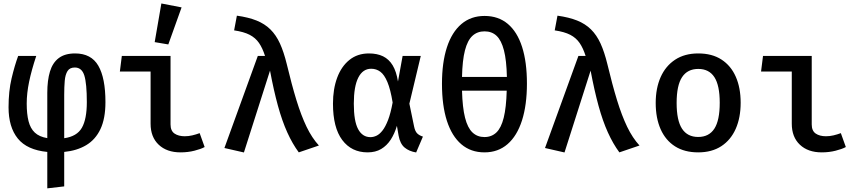

<svg xmlns="http://www.w3.org/2000/svg" viewBox="-20 -842 4840 1078"><path d="M401.5 -542Q492 -542 532 -473Q572 -404 572 -268.5Q572 -176.5 544 -117.2Q516 -58 464 -27Q412 4 340.5 11V204.5L245.5 215.5V11Q132 0 80 -64.2Q28 -128.5 28 -239.5Q28 -330 45 -401.8Q62 -473.5 82 -528H183.5Q157 -448 143.5 -383.2Q130 -318.5 130 -260.5Q130 -202.5 140.2 -161.8Q150.5 -121 175.5 -97.5Q200.5 -74 245.5 -66.5V-320.5Q245.5 -391 260.5 -440.5Q275.5 -490 310 -516Q344.5 -542 401.5 -542ZM400 -463Q371.5 -463 359 -443Q346.5 -423 343.5 -388.5Q340.5 -354 340.5 -310V-66Q412 -76 439.8 -124.8Q467.5 -173.5 467.5 -268.5Q467.5 -373 453.5 -418Q439.5 -463 400 -463Z M825.5 -440.5H653L664 -528H937.5V-143.5Q937.5 -107.5 959.8 -92.2Q982 -77 1017.5 -77Q1038.5 -77 1059.8 -82Q1081 -87 1101 -94.5L1129 -16.5Q1108 -5 1071.5 4.2Q1035 13.5 993.5 13.5Q916.5 13.5 871 -29.5Q825.5 -72.5 825.5 -147.5ZM886 -822.5 999.5 -800.5 925 -592.5 848.5 -605.5Z M1427.5 -528H1468Q1454 -572 1434.2 -600.8Q1414.5 -629.5 1381.8 -646.5Q1349 -663.5 1294.5 -671.5L1310 -754Q1374.5 -745 1420.2 -726.8Q1466 -708.5 1498 -677Q1530 -645.5 1551.8 -597.8Q1573.5 -550 1590 -482.5Q1617.5 -367.5 1644.2 -280.2Q1671 -193 1701.2 -130.2Q1731.5 -67.5 1770.5 -25L1657.5 13.5Q1622 -34.5 1593 -98.5Q1564 -162.5 1540.5 -248Q1517 -333.5 1496 -445.5L1349.5 14L1240 -11Z M2051.5 -542Q2097.5 -542 2130.8 -525.8Q2164 -509.5 2184.8 -475Q2205.5 -440.5 2214.5 -384.5L2240.5 -528H2342.5L2278.5 -260L2305 -131.5Q2310.5 -105 2322.2 -93.2Q2334 -81.5 2354.5 -75L2316.5 14Q2277 7.5 2251.8 -13.5Q2226.5 -34.5 2218 -80.5L2208.5 -135.5Q2195.5 -91.5 2173.8 -58Q2152 -24.5 2120.2 -5.5Q2088.5 13.5 2044 13.5Q1953.5 13.5 1901.5 -56Q1849.5 -125.5 1849.5 -260Q1849.5 -342 1873 -405.5Q1896.5 -469 1941.8 -505.5Q1987 -542 2051.5 -542ZM2064 -456Q2017 -456 1991.8 -406.5Q1966.5 -357 1966.5 -260Q1966.5 -161.5 1990.8 -116.8Q2015 -72 2060 -72Q2076.5 -72 2093.8 -80Q2111 -88 2127.5 -109Q2144 -130 2158.8 -168.2Q2173.5 -206.5 2184.5 -266.5Q2172.5 -340 2155.2 -381.2Q2138 -422.5 2115.5 -439.2Q2093 -456 2064 -456Z M2700.5 -752.5Q2778 -752.5 2831 -708Q2884 -663.5 2911.2 -578.8Q2938.5 -494 2938.5 -372.5Q2938.5 -252.5 2910.8 -165.8Q2883 -79 2829.8 -32.8Q2776.5 13.5 2700 13.5Q2623.5 13.5 2570.2 -32Q2517 -77.5 2489.2 -163.5Q2461.5 -249.5 2461.5 -371.5Q2461.5 -491 2489.2 -576.2Q2517 -661.5 2570.5 -707Q2624 -752.5 2700.5 -752.5ZM2825 -333H2574Q2576.5 -238.5 2591 -181.2Q2605.5 -124 2632.8 -98.2Q2660 -72.5 2700 -72.5Q2740 -72.5 2767 -98.2Q2794 -124 2808.2 -181.2Q2822.5 -238.5 2825 -333ZM2700.5 -666Q2660 -666 2632.5 -640.8Q2605 -615.5 2590.5 -559.2Q2576 -503 2574 -410H2826Q2824 -503 2809.5 -559.2Q2795 -615.5 2768.2 -640.8Q2741.5 -666 2700.5 -666Z M3227.5 -528H3268Q3254 -572 3234.2 -600.8Q3214.5 -629.5 3181.8 -646.5Q3149 -663.5 3094.5 -671.5L3110 -754Q3174.5 -745 3220.2 -726.8Q3266 -708.5 3298 -677Q3330 -645.5 3351.8 -597.8Q3373.5 -550 3390 -482.5Q3417.5 -367.5 3444.2 -280.2Q3471 -193 3501.2 -130.2Q3531.5 -67.5 3570.5 -25L3457.5 13.5Q3422 -34.5 3393 -98.5Q3364 -162.5 3340.5 -248Q3317 -333.5 3296 -445.5L3149.5 14L3040 -11Z M3900.5 -542Q3978 -542 4031 -507.5Q4084 -473 4111.2 -411Q4138.5 -349 4138.5 -265Q4138.5 -181.5 4110.8 -118.8Q4083 -56 4029.8 -21.2Q3976.5 13.5 3900 13.5Q3823.5 13.5 3770.2 -20.2Q3717 -54 3689.2 -116.5Q3661.5 -179 3661.5 -264Q3661.5 -346.5 3689.2 -409Q3717 -471.5 3770.5 -506.8Q3824 -542 3900.5 -542ZM3900.5 -455Q3840 -455 3809.5 -408.8Q3779 -362.5 3779 -264Q3779 -166 3809.2 -119.5Q3839.5 -73 3900 -73Q3960.5 -73 3990.8 -119.5Q4021 -166 4021 -265Q4021 -362.5 3991 -408.8Q3961 -455 3900.5 -455Z M4425.5 -440.5H4253L4264 -528H4537.5V-143.5Q4537.5 -107.5 4559.8 -92.2Q4582 -77 4617.5 -77Q4638.5 -77 4659.8 -82Q4681 -87 4701 -94.5L4729 -16.5Q4708 -5 4671.5 4.2Q4635 13.5 4593.5 13.5Q4516.5 13.5 4471 -29.5Q4425.5 -72.5 4425.5 -147.5Z"/></svg>

Font: Fira Code Light Medium
Style: Regular
Weight: 500
Monospace: yes
Version: Version 5.002